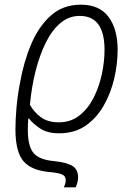

<svg xmlns="http://www.w3.org/2000/svg" viewBox="-20 -561 566 821"><path d="M253 240Q256 234 258.5 226Q261 218 261 209Q261 193 247.5 186Q234 179 196 175Q116 169 81 129Q46 89 46 -8Q46 -49 50.5 -100.5Q55 -152 65 -204Q81 -296 113.5 -372.5Q146 -449 198 -495Q250 -541 326 -541Q405 -541 444 -489Q483 -437 483 -348Q483 -288 468.5 -225.5Q454 -163 423.5 -109.5Q393 -56 346 -23.5Q299 9 233 9Q182 9 151 -12Q120 -33 104 -54H101Q99 -33 99 -6Q99 66 124.5 94.5Q150 123 213 128Q267 134 290.5 149Q314 164 314 198Q314 210 310.5 221Q307 232 304 240ZM232 -38Q283 -38 320 -67.5Q357 -97 380.5 -143.5Q404 -190 415.5 -244Q427 -298 427 -348Q427 -493 321 -493Q275 -493 239 -463Q203 -433 176.5 -380Q150 -327 132.5 -258.5Q115 -190 108 -113Q125 -82 154.5 -60Q184 -38 232 -38Z"/></svg>

Font: Noto Sans SemiCondensed Light
Style: Italic
Weight: 300
Width: 4
Italic angle: -12°
Designer: Monotype Design Team
Foundry: Monotype Imaging Inc.
Version: Version 2.013; ttfautohint (v1.8.4.7-5d5b)